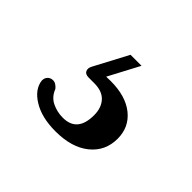

<svg xmlns="http://www.w3.org/2000/svg" viewBox="-69 -94 401 401"><g transform="rotate(45 131.5 106.0)"><path d="M122 -5.5H154.5L114 71L94 65Q102 63.5 110.8 63Q119.5 62.5 131.5 62.5Q176 62.5 201.5 83Q227 103.5 227 137.5Q227 174 199.5 196.2Q172 218.5 124 218.5Q83.5 218.5 57.5 202.5Q31.5 186.5 29 163.5Q29 156 33.2 151.5Q37.5 147 43.5 146.5Q49 146 53.5 148.8Q58 151.5 61.5 156Q68 173 82.8 180.2Q97.5 187.5 115 187.5Q157.5 187.5 157.5 137.5Q157.5 116 145.8 103Q134 90 110.5 90H94Q83.5 90 80.8 83.5Q78 77 82.5 69Z"/></g></svg>

Font: Fraunces
Style: Regular
Weight: 400
Version: Version 1.000;[b76b70a41]